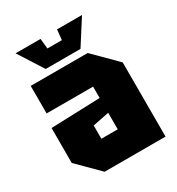

<svg xmlns="http://www.w3.org/2000/svg" viewBox="-176 -853 893 966"><g transform="rotate(-30 270.5 -370.0)"><path d="M28 -121V-324L313 -334V-400H43V-560H374L503 -431V0H149ZM218 -229V-152H313V-248ZM300 -740H445L353 -596H151L59 -740H204L210 -681H294Z"/></g></svg>

Font: Tektur SemiCondensed ExtraBold
Style: Regular
Weight: 800
Width: 4
Designer: Adam Jagosz
Foundry: Adam Jagosz
Version: Version 1.005;gftools[0.9.30]